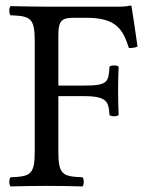

<svg xmlns="http://www.w3.org/2000/svg" viewBox="-20 -669 525 691"><path d="M283 -323C368 -323 371 -300 374 -255C380 -249 401 -249 407 -255C406 -280 405 -308.7 405 -343C405 -376.5 406 -403 407 -429C401 -435 380 -435 374 -429C371 -374 368 -361 283 -361H190V-541C190 -595 202 -605 246 -605H291C397 -605 422 -565 444 -496C456 -496 467 -498 475 -501C469.8 -542 454.7 -638.4 453.3 -646C452.9 -648.3 451.7 -649 449.3 -649C431.8 -645.6 427 -645 402.3 -645H147C115 -645 58 -646 18 -647C12 -641 12 -620 18 -614C88 -611 105 -606 105 -523V-122C105 -39 88 -34 18 -31C12 -25 12 -4 18 2C53 1 103 0 148 0C193 0 242 1 277 2C283 -4 283 -25 277 -31C207 -34 190 -39 190 -122V-323Z"/></svg>

Font: Libertinus Math
Style: Regular
Weight: 400
Designer: Philipp H. Poll
Foundry: Khaled Hosny
Version: Version 6.2